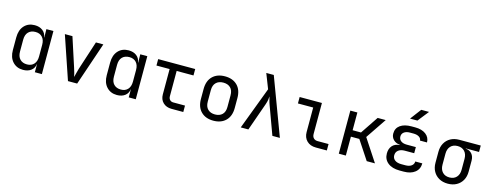

<svg xmlns="http://www.w3.org/2000/svg" viewBox="-25 -1571 6042 2367"><g transform="rotate(15 2995.5 -387.5)"><path d="M267.6 9.8Q185.5 9.8 135 -45.2Q84.5 -100.1 84.5 -193.8V-355Q84.5 -450.2 134.5 -505.1Q184.6 -560.1 267.6 -560.1Q329.1 -560.1 369.1 -529.1Q409.2 -498 416 -444.8H418.9L417 -549.8H506.8V0H417V-105H416Q409.2 -50.8 369.1 -20.5Q329.1 9.8 267.6 9.8ZM297.4 -67.9Q353 -67.9 385 -103Q417 -138.2 417 -200.2V-350.1Q417 -412.1 385 -447Q353 -481.9 297.4 -481.9Q240.2 -481.9 207.3 -448Q174.3 -414.1 174.3 -350.1V-200.2Q174.3 -136.2 207.3 -102.1Q240.2 -67.9 297.4 -67.9Z M839.8 0 652.8 -549.8H749.5L869.6 -180.2Q880.9 -147 888.7 -116.7Q896.5 -86.4 899.9 -68.8Q904.8 -85.9 912.1 -116.7Q918.9 -147 929.2 -180.2L1049.3 -549.8H1144L957 0Z M1465.8 9.8Q1383.8 9.8 1333.3 -45.2Q1282.7 -100.1 1282.7 -193.8V-355Q1282.7 -450.2 1332.8 -505.1Q1382.8 -560.1 1465.8 -560.1Q1527.3 -560.1 1567.4 -529.1Q1607.4 -498 1614.3 -444.8H1617.2L1615.2 -549.8H1705.1V0H1615.2V-105H1614.3Q1607.4 -50.8 1567.4 -20.5Q1527.3 9.8 1465.8 9.8ZM1495.6 -67.9Q1551.3 -67.9 1583.3 -103Q1615.2 -138.2 1615.2 -200.2V-350.1Q1615.2 -412.1 1583.3 -447Q1551.3 -481.9 1495.6 -481.9Q1438.5 -481.9 1405.5 -448Q1372.6 -414.1 1372.6 -350.1V-200.2Q1372.6 -136.2 1405.5 -102.1Q1438.5 -67.9 1495.6 -67.9Z M2161.6 0Q2094.2 0 2053 -39.6Q2011.7 -79.1 2011.7 -145V-467.8H1843.8V-549.8H2316.4V-467.8H2101.6V-145Q2101.6 -117.2 2117.9 -99.6Q2134.3 -82 2161.6 -82H2311.5V0Z M2695.8 7.8Q2596.7 7.8 2538.6 -49.8Q2480 -107.9 2480 -211.9V-337.9Q2480 -442.9 2538.1 -500.5Q2596.2 -558.1 2695.8 -558.1Q2795.4 -558.1 2853.5 -500.5Q2911.6 -442.9 2911.6 -337.9V-211.9Q2911.6 -107.9 2853 -49.8Q2794.4 7.8 2695.8 7.8ZM2695.8 -71.8Q2754.4 -71.8 2788.1 -105Q2821.8 -138.2 2821.3 -202.1V-348.1Q2821.3 -412.1 2788.1 -444.8Q2754.4 -478 2695.8 -478Q2637.7 -478 2604 -444.8Q2569.8 -411.6 2569.8 -348.1V-202.1Q2569.8 -138.2 2604 -105Q2637.7 -71.8 2695.8 -71.8Z M3044.9 0 3249 -541 3175.3 -730H3271L3544.4 0H3448.7L3317.9 -356.9Q3304.7 -392.1 3298.8 -418.9Q3293 -445.8 3288.1 -460.9Q3288.1 -445.8 3284.2 -418.9Q3280.3 -392.1 3268.1 -356.9L3142.1 0Z M4003.9 0Q3930.7 0 3887.5 -42.5Q3844.2 -85 3844.2 -154.8V-467.8H3649.4V-549.8H3933.6V-154.8Q3933.6 -120.6 3952.6 -101.3Q3971.7 -82 4003.9 -82H4143.6V0Z M4296.4 0V-549.8H4386.2V-323.2H4493.2L4645 -549.8H4748L4569.8 -286.1L4757.8 0H4652.8L4493.7 -241.2H4386.2V0Z M5126 6.8H5073.2Q4978 6.8 4922.9 -37.6Q4867.7 -82 4867.7 -157.2Q4867.7 -217.3 4900.6 -255.1Q4933.6 -293 4993.7 -296.9V-300.8Q4943.8 -304.7 4912.1 -336.4Q4880.4 -368.2 4880.4 -414.1Q4880.4 -482.9 4932.9 -520Q4985.4 -557.1 5075.7 -557.1H5122.1Q5208 -557.1 5259 -518.6Q5310.1 -480 5311 -415H5221.2Q5220.2 -443.8 5193.1 -460.9Q5166 -478 5122.1 -478H5075.7Q5029.8 -478 5002.2 -457.5Q4974.6 -437 4974.6 -401.9Q4974.6 -365.7 5002 -345Q5029.3 -324.2 5076.7 -324.2H5192.9V-246.1H5073.2Q5021.5 -246.1 4991.5 -222.7Q4961.4 -199.2 4961.4 -158.2Q4961.4 -119.1 4991.5 -96.7Q5021.5 -74.2 5073.2 -74.2H5126Q5174.8 -74.2 5203.4 -95.2Q5231.9 -116.2 5231.9 -150.9H5321.8Q5321.8 -77.6 5268.8 -35.4Q5215.8 6.8 5126 6.8ZM5032.7 -645 5138.2 -785.2H5237.8L5127 -645Z M5688.5 9.8Q5624.5 9.8 5577.1 -16.6Q5529.8 -43 5503.2 -90.1Q5476.6 -137.2 5476.6 -200.2V-339.8Q5476.6 -402.8 5503.2 -450.4Q5529.8 -498 5577.1 -523.9Q5624.5 -549.8 5688.5 -549.8H5960.9V-467.8H5792V-464.8Q5841.8 -460.9 5870.8 -427.5Q5899.9 -394 5899.9 -339.8V-200.2Q5899.9 -137.2 5873.5 -90.1Q5847.2 -43 5799.6 -16.6Q5752 9.8 5688.5 9.8ZM5688.5 -69.8Q5745.1 -69.8 5777.6 -105Q5810.1 -140.1 5810.1 -200.2V-339.8Q5810.1 -399.9 5777.6 -435.1Q5745.1 -470.2 5688.5 -470.2Q5631.3 -470.2 5598.9 -435.1Q5566.4 -399.9 5566.4 -339.8V-200.2Q5566.4 -140.1 5598.9 -105Q5631.3 -69.8 5688.5 -69.8Z"/></g></svg>

Font: UDEV Gothic 35
Style: Regular
Weight: 400
Version: v2.1.0; ttfautohint (v1.8.4.7-5d5b-dirty) -l 6 -r 45 -G 200 